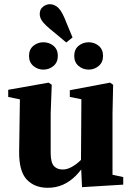

<svg xmlns="http://www.w3.org/2000/svg" viewBox="-20 -878 627 913"><path d="M207 15Q144 15 107 -24.5Q70 -64 71 -158L75 -429L106 -399L19 -417V-451L211 -485L226 -475L221 -338V-152Q221 -106 236 -89Q251 -72 278 -72Q297 -72 317 -82Q337 -92 356.5 -109.5Q376 -127 392 -149L406 -108H390Q368 -70 340 -42Q312 -14 279 0.5Q246 15 207 15ZM370 12 365 -97V-98L367 -406L312 -417V-449L503 -485L518 -475L515 -338V-47L566 -36V0ZM186 -547Q159 -547 138.5 -564.5Q118 -582 118 -612Q118 -643 138.5 -660Q159 -677 186 -677Q214 -677 234.5 -660Q255 -643 255 -612Q255 -582 234.5 -564.5Q214 -547 186 -547ZM295 -676 246 -717Q216 -741 199.5 -756.5Q183 -772 176 -785Q169 -798 169 -812Q169 -834 184.5 -846Q200 -858 217 -858Q240 -858 258.5 -839.5Q277 -821 297 -767L325 -700ZM402 -547Q374 -547 353.5 -564.5Q333 -582 333 -612Q333 -643 353.5 -660Q374 -677 402 -677Q429 -677 449.5 -660Q470 -643 470 -612Q470 -582 449.5 -564.5Q429 -547 402 -547Z"/></svg>

Font: Source Serif 4 36pt
Style: Bold
Weight: 700
Designer: Frank Grießhammer
Foundry: Adobe Systems Incorporated
Version: Version 4.004;hotconv 1.0.116;makeotfexe 2.5.65601